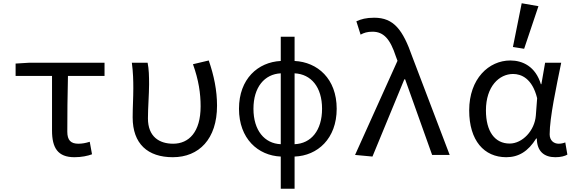

<svg xmlns="http://www.w3.org/2000/svg" viewBox="-20 -953 3540 1181"><path d="M300 -150C300 -44 335 14 438 14C481 14 520 6 546 -4L532 -81C507 -73 485 -69 462 -69C416 -69 394 -90 394 -143C394 -249 395 -366 398 -486H623V-567H157L76 -562V-486H300Z M796 -231C796 -68 889 14 1043 14C1204 14 1315 -98 1315 -303C1315 -397 1296 -489 1264 -581L1167 -558C1202 -460 1214 -379 1214 -299C1214 -141 1142 -69 1045 -69C961 -69 890 -111 890 -225C890 -289 897 -376 897 -434C897 -484 896 -528 888 -567H791C799 -508 800 -456 800 -410C800 -351 796 -290 796 -231Z M2051 -284C2051 -469 1933 -571 1792 -578V-727H1707V-578C1567 -571 1450 -468 1450 -284C1450 -100 1567 4 1707 10V208H1792V10C1933 5 2051 -100 2051 -284ZM1539 -284C1539 -417 1607 -497 1707 -502V-66C1607 -70 1539 -151 1539 -284ZM1792 -66V-502C1894 -497 1961 -417 1961 -284C1961 -151 1894 -70 1792 -66Z M2164 0 2271 10 2467 -465H2472L2638 0H2746L2516 -604C2458 -770 2402 -844 2282 -844C2231 -844 2201 -835 2172 -822L2198 -740C2218 -751 2239 -758 2271 -758C2340 -758 2380 -713 2415 -606L2425 -579Z M3135 -664 3204 -653 3292 -915 3189 -933ZM2866 -274C2866 -88 2958 14 3094 14C3170 14 3229 -22 3278 -101H3282C3283 -21 3328 14 3396 14C3429 14 3455 7 3470 -2L3457 -77C3445 -72 3430 -69 3417 -69C3386 -69 3361 -89 3361 -127C3361 -230 3402 -419 3432 -567H3333L3310 -435H3307C3274 -544 3195 -581 3119 -581C2987 -581 2866 -469 2866 -274ZM3276 -243C3269 -149 3193 -70 3115 -70C3024 -70 2969 -144 2969 -274C2969 -422 3051 -498 3136 -498C3186 -498 3254 -471 3284 -349Z"/></svg>

Font: Kawkab Mono Light
Style: Bold
Weight: 400
Monospace: yes
Designer: Abdullah Arif
Foundry: Abdullah Arif
Version: Version 1.000;PS 000.500;hotconv 1.0.88;makeotf.lib2.5.64775